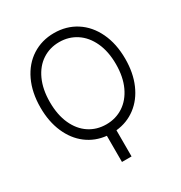

<svg xmlns="http://www.w3.org/2000/svg" viewBox="-208 -863 1133 1205"><g transform="rotate(-30 359.0 -260.0)"><path d="M393.6 7.8V197.3H324.2V7.8Q244.1 -0.5 182.4 -47.1Q120.6 -93.8 86.2 -172.9Q51.8 -252 51.8 -353.5Q51.8 -462.4 90.8 -544.9Q129.9 -627.4 199.7 -672.1Q269.5 -716.8 358.4 -716.8Q447.8 -716.8 517.6 -672.1Q587.4 -627.4 626.7 -544.9Q666 -462.4 666 -353.5Q666 -251.5 631.8 -172.9Q597.7 -94.2 535.9 -47.4Q474.1 -0.5 393.6 7.8ZM358.4 -651.4Q290 -651.4 235.8 -616Q181.6 -580.6 150.9 -513.2Q120.1 -445.8 120.1 -353.5Q120.1 -261.2 150.9 -193.8Q181.6 -126.5 235.6 -91.1Q289.6 -55.7 358.4 -55.7Q427.2 -55.7 481.7 -91.3Q536.1 -127 567.4 -194.3Q598.6 -261.7 598.6 -353.5Q598.6 -445.3 567.4 -512.7Q536.1 -580.1 481.7 -615.7Q427.2 -651.4 358.4 -651.4Z"/></g></svg>

Font: Pretendard GOV Light
Style: Regular
Weight: 300
Designer: Base glyphs from Inter by Rasmus Andersson; Hangeul glyphs from Noto Sans CJK(Source Han Sans) by Jang Soo-young and Kan
Foundry: Kil Hyung-jin
Version: Version 1.309